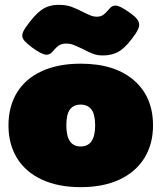

<svg xmlns="http://www.w3.org/2000/svg" viewBox="-20 -758 667 793"><path d="M321 -556Q296 -568 282.5 -573Q269 -578 254 -578Q236 -578 224.5 -571Q213 -564 197 -545Q187 -532 172 -532Q153 -532 111 -563Q90 -579 81 -589.5Q72 -600 72 -611Q72 -625 87 -646Q121 -695 150.5 -716.5Q180 -738 223 -738Q253 -738 275 -730Q297 -722 324 -708Q344 -698 355.5 -693.5Q367 -689 379 -689Q395 -689 405.5 -696Q416 -703 432 -722Q442 -735 457 -735Q476 -735 518 -704Q538 -690 546.5 -678.5Q555 -667 555 -655Q555 -642 540 -619Q507 -570 477.5 -549.5Q448 -529 404 -529Q383 -529 365 -535.5Q347 -542 321 -556ZM15 -240Q15 -318 50 -375.5Q85 -433 152.5 -464Q220 -495 313 -495Q454 -495 533 -426.5Q612 -358 612 -240Q612 -163 576.5 -105.5Q541 -48 474 -16.5Q407 15 313 15Q220 15 152.5 -16.5Q85 -48 50 -105.5Q15 -163 15 -240ZM373 -240Q373 -286 357.5 -306Q342 -326 313 -326Q284 -326 269 -306Q254 -286 254 -240Q254 -153 313 -153Q373 -153 373 -240Z"/></svg>

Font: Mitr
Style: Bold
Weight: 700
Designer: Thanarat Vachiruckul
Foundry: Cadson Demak
Version: Version 1.003